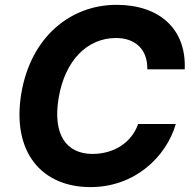

<svg xmlns="http://www.w3.org/2000/svg" viewBox="-20 -757 792 787"><path d="M583.8 -472.7H737.2C744.3 -640.6 631 -737.2 457.7 -737.2C270.2 -737.2 106.2 -606.9 67.1 -372.9C27.7 -131.4 152.3 9.9 350.9 9.9C533.4 9.9 661.6 -114.7 700.6 -248.6H546.2C518.8 -171.5 446.4 -126.1 359 -126.1C253.2 -126.1 195.3 -203.5 220.2 -354.4C246.1 -510.7 338.8 -601.2 455.3 -601.2C535.9 -601.2 585.6 -553.3 583.8 -472.7Z"/></svg>

Font: Magic Ui Pro
Style: Bold Italic
Weight: 700
Italic angle: -9.39999°
Designer: Stefan Endress, Andreas Faust
Version: Version 1.000;FEAKit 1.0